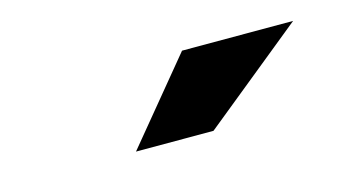

<svg xmlns="http://www.w3.org/2000/svg" viewBox="-35 -866 670 359"><g transform="rotate(-15 300.0 -687.0)"><path d="M195 -607 327 -767H542L345 -607Z"/></g></svg>

Font: MOST Montserrat Black
Style: Regular
Weight: 900
Designer: Julieta Ulanovsky
Foundry: Julieta Ulanovsky
Version: Version 8.000;March 11, 2024;FontCreator 15.0.0.2926 64-bit